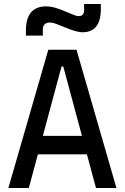

<svg xmlns="http://www.w3.org/2000/svg" viewBox="-20 -943 626 963"><path d="M22 0 222.2 -693.4H363.8L564 0H461.4L297.4 -609.4H288.6L124.5 0ZM114.7 -168.9V-261.7H466.3V-168.9ZM109.9 -764.6V-789.1Q109.9 -850.1 135.5 -880.6Q161.1 -911.1 212.4 -911.1Q232.4 -911.1 254.2 -905Q275.9 -898.9 304.2 -887.2Q333 -875.5 348.1 -868.9Q363.3 -862.3 375.5 -862.3Q401.9 -862.3 401.9 -893.6V-922.9H485.8V-898.4Q485.8 -839.8 462.9 -810.5Q439.9 -781.2 394 -781.2Q377.4 -781.2 354.5 -788.1Q331.5 -794.9 299.8 -808.1Q278.8 -816.9 261.2 -823.5Q243.7 -830.1 231 -830.1Q194.8 -830.1 194.8 -793.9V-764.6Z"/></svg>

Font: Cascadia Mono PL
Style: Regular
Weight: 400
Monospace: yes
Designer: Aaron Bell
Foundry: Saja Typeworks
Version: Version 2102.003